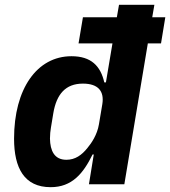

<svg xmlns="http://www.w3.org/2000/svg" viewBox="-20 -760 702 792"><path d="M346.9 0H492.9L589.8 -581H644.2L661.9 -688.9H608L616.8 -740.1H470.9L462 -688.9H322.1L304 -581H443.9L416.9 -420.1H410.2C394.9 -487.9 355.8 -528.1 274.9 -528.1C132.1 -528.1 38 -393.1 38 -187.9C38 -67.1 79.9 12.1 188.9 12.1C277 12.1 323.2 -44 361.9 -122.9H366.8ZM186.1 -187.9C186.1 -204.9 187.9 -220.9 190 -233L199.9 -293C213.1 -371.1 250 -415.1 322.1 -415.1C384.9 -415.1 410.9 -383.9 402 -329.9L388.1 -247.2C381 -203.8 356.9 -169 340.9 -149.9C317.1 -120 290.1 -100.9 253.9 -100.9C203.8 -100.9 187.1 -138.8 186.1 -187.9Z"/></svg>

Font: Margiela Mono Italic Bold It
Style: Regular
Weight: 700
Designer: Mike Abbink, Paul van der Laan, Pieter van Rosmalen
Foundry: Bold Monday
Version: Version 2.003 2021